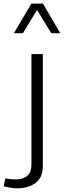

<svg xmlns="http://www.w3.org/2000/svg" viewBox="-90 -792 348 1045"><path d="M237.8 -611.3H189L111.8 -737.8L34.7 -611.3H-14.2L80.6 -772.5H143.6ZM-70.3 221.7 -60.5 178.7Q-50.8 180.7 -35.9 182.6Q-21 184.6 -5.9 184.6Q35.2 184.6 58.1 165Q81.1 145.5 81.1 104V-497.6H143.1V110.4Q143.1 175.3 103 204.1Q63 232.9 5.4 232.9Q-14.2 232.9 -33.4 229.7Q-52.7 226.6 -70.3 221.7Z"/></svg>

Font: Estedad-FD Light
Style: Regular
Weight: 300
Designer: Amin Abedi
Version: Version 7.3